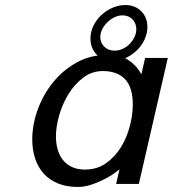

<svg xmlns="http://www.w3.org/2000/svg" viewBox="-20 -730 686 762"><path d="M108 -177Q108 -235 129.5 -294.5Q151 -354 190 -402.5Q229 -451 283.5 -481.5Q338 -512 404 -512Q460 -512 492 -490Q524 -468 541 -435L556 -500H646L531 0H441L454 -58Q442 -47 423 -35Q404 -23 381.5 -12.5Q359 -2 335.5 5Q312 12 289 12Q244 12 210 -2Q176 -16 153.5 -41Q131 -66 119.5 -100.5Q108 -135 108 -177ZM202 -189Q202 -162 208.5 -138Q215 -114 229 -96Q243 -78 265 -67.5Q287 -57 317 -57Q365 -57 400.5 -82Q436 -107 459.5 -145Q483 -183 495 -228.5Q507 -274 507 -315Q507 -383 476.5 -415.5Q446 -448 388 -448Q345 -448 310.5 -422Q276 -396 252 -357Q228 -318 215 -272.5Q202 -227 202 -189ZM339 -577Q339 -603 350.5 -627Q362 -651 381.5 -669.5Q401 -688 426 -699Q451 -710 477 -710Q516 -710 540.5 -685.5Q565 -661 565 -623Q565 -597 553.5 -572.5Q542 -548 522.5 -529.5Q503 -511 478 -499.5Q453 -488 427 -488Q388 -488 363.5 -513.5Q339 -539 339 -577ZM378 -583Q378 -560 394 -544.5Q410 -529 435 -529Q451 -529 466.5 -536Q482 -543 494 -555Q506 -567 513.5 -582.5Q521 -598 521 -614Q521 -637 506 -653Q491 -669 466 -669Q450 -669 434.5 -661.5Q419 -654 406.5 -642Q394 -630 386 -614.5Q378 -599 378 -583Z"/></svg>

Font: Perun
Style: Italic
Weight: 400
Italic angle: -12°
Foundry: Copyright (c) Stefan Peev, Context Ltd, 2016
Version: Version 1.027